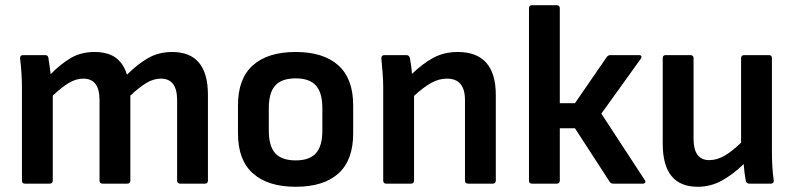

<svg xmlns="http://www.w3.org/2000/svg" viewBox="-20 -703 3039 735"><path d="M75 0Q64 0 64 -12V-367Q64 -396 62 -425Q60 -454 57 -479Q56 -492 69 -492H153Q163 -492 165 -483Q167 -469 169.5 -452.5Q172 -436 174 -419Q213 -459 252 -481.5Q291 -504 341 -504Q393 -504 423 -482Q453 -460 466 -417Q507 -458 547.5 -481Q588 -504 639 -504Q776 -504 776 -340V-12Q776 0 765 0H670Q658 0 658 -12V-320Q658 -402 596 -402Q568 -402 540.5 -385.5Q513 -369 479 -337V-12Q479 0 467 0H373Q361 0 361 -12V-320Q361 -402 299 -402Q271 -402 243.5 -385.5Q216 -369 182 -337V-12Q182 0 170 0Z M1112 12Q1006 12 948.5 -39Q891 -90 891 -192V-300Q891 -402 948 -453Q1005 -504 1112 -504Q1218 -504 1275 -453Q1332 -402 1332 -300V-192Q1332 -90 1275.5 -39Q1219 12 1112 12ZM1112 -89Q1165 -89 1189.5 -116.5Q1214 -144 1214 -203V-289Q1214 -348 1189.5 -375.5Q1165 -403 1112 -403Q1058 -403 1033.5 -375.5Q1009 -348 1009 -289V-203Q1009 -144 1033.5 -116.5Q1058 -89 1112 -89Z M1458 0Q1447 0 1447 -12V-367Q1447 -395 1444.5 -426Q1442 -457 1440 -478Q1439 -492 1452 -492H1536Q1546 -492 1549 -481Q1551 -472 1553.5 -454.5Q1556 -437 1557 -420Q1597 -459 1638.5 -481.5Q1680 -504 1732 -504Q1878 -504 1878 -339V-12Q1878 0 1866 0H1772Q1760 0 1760 -12V-320Q1760 -402 1691 -402Q1660 -402 1630.5 -385.5Q1601 -369 1565 -336V-12Q1565 0 1553 0Z M2448 -14Q2452 -9 2450 -4.5Q2448 0 2441 0H2328Q2318 0 2314 -7L2181 -212H2123V-12Q2123 0 2111 0H2016Q2005 0 2005 -12V-671Q2005 -683 2016 -683H2111Q2123 -683 2123 -671V-308H2181L2303 -485Q2308 -492 2317 -492H2426Q2433 -492 2435 -488Q2437 -484 2433 -478L2282 -268Z M2651 12Q2517 12 2517 -153V-480Q2517 -492 2528 -492H2623Q2635 -492 2635 -480V-172Q2635 -90 2695 -90Q2724 -90 2753 -106.5Q2782 -123 2817 -157V-480Q2817 -492 2829 -492H2924Q2935 -492 2935 -480V-125Q2935 -96 2936.5 -67.5Q2938 -39 2942 -12Q2943 0 2930 0H2849Q2837 0 2835 -11Q2829 -42 2827 -75Q2787 -36 2744 -12Q2701 12 2651 12Z"/></svg>

Font: Sofia Sans
Style: Bold
Weight: 700
Designer: Botio Nikoltchev, Ani Petrova
Foundry: lettersoup
Version: Version 4.100; ttfautohint (v1.8.4.7-5d5b)